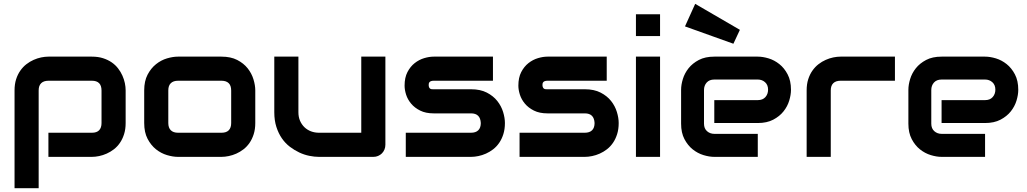

<svg xmlns="http://www.w3.org/2000/svg" viewBox="-20 -826 5408 1011"><path d="M641.6 -178.2Q641.6 -145.5 633.3 -119.4Q625 -93.3 611.3 -73.5Q597.7 -53.7 579.6 -39.8Q561.5 -25.9 541.7 -17.1Q522 -8.3 502 -4.2Q481.9 0 463.9 0H234.9V-127H463.9Q489.3 -127 502 -140.1Q514.6 -153.3 514.6 -178.2V-349.1Q514.6 -375.5 501.7 -388.2Q488.8 -400.9 463.9 -400.9H235.8Q210 -400.9 196.8 -387.9Q183.6 -375 183.6 -350.1V165H56.6V-350.1Q56.6 -382.8 64.9 -408.7Q73.2 -434.6 87.2 -454.3Q101.1 -474.1 119.1 -488Q137.2 -502 157 -510.7Q176.8 -519.5 197 -523.7Q217.3 -527.8 234.9 -527.8H463.9Q496.6 -527.8 522.5 -519.5Q548.3 -511.2 568.1 -497.6Q587.9 -483.9 601.8 -465.8Q615.7 -447.8 624.5 -428Q633.3 -408.2 637.5 -388.2Q641.6 -368.2 641.6 -350.1Z M1324.2 -178.2Q1324.2 -145.5 1315.9 -119.4Q1307.6 -93.3 1293.9 -73.5Q1280.3 -53.7 1262.2 -39.8Q1244.1 -25.9 1224.4 -17.1Q1204.6 -8.3 1184.3 -4.2Q1164.1 0 1146 0H917Q890.6 0 859.4 -9.3Q828.1 -18.6 801.5 -39.8Q774.9 -61 757.1 -95Q739.3 -128.9 739.3 -178.2V-350.1Q739.3 -398.9 757.1 -432.9Q774.9 -466.8 801.5 -488Q828.1 -509.3 859.4 -518.6Q890.6 -527.8 917 -527.8H1146Q1194.8 -527.8 1229 -510.3Q1263.2 -492.7 1284.2 -466.1Q1305.2 -439.5 1314.7 -408.2Q1324.2 -377 1324.2 -350.1ZM1197.3 -349.1Q1197.3 -375.5 1184.1 -388.2Q1170.9 -400.9 1146 -400.9H918Q892.6 -400.9 879.4 -387.9Q866.2 -375 866.2 -350.1V-178.2Q866.2 -153.3 879.4 -140.1Q892.6 -127 918 -127H1146Q1171.9 -127 1184.6 -140.1Q1197.3 -153.3 1197.3 -178.2Z M2009.3 -64Q2009.3 -50.3 2004.4 -38.6Q1999.5 -26.9 1991 -18.3Q1982.4 -9.8 1970.9 -4.9Q1959.5 0 1946.3 0H1659.2Q1635.7 0 1609.1 -5.4Q1582.5 -10.7 1556.6 -22.7Q1530.8 -34.7 1506.6 -53Q1482.4 -71.3 1464.4 -97.4Q1446.3 -123.5 1435.3 -157.7Q1424.3 -191.9 1424.3 -234.9V-527.8H1551.3V-234.9Q1551.3 -210 1559.8 -190.2Q1568.4 -170.4 1583 -156.2Q1597.7 -142.1 1617.4 -134.5Q1637.2 -127 1660.2 -127H1882.3V-527.8H2009.3Z M2638.7 -178.2Q2638.7 -145.5 2630.4 -119.4Q2622.1 -93.3 2608.4 -73.5Q2594.7 -53.7 2576.7 -39.8Q2558.6 -25.9 2538.8 -17.1Q2519 -8.3 2498.8 -4.2Q2478.5 0 2460.4 0H2116.7V-127H2459.5Q2485.4 -127 2498.5 -140.1Q2511.7 -153.3 2511.7 -178.2Q2509.3 -229 2460.4 -229H2263.7Q2221.7 -229 2192.4 -243.7Q2163.1 -258.3 2144.8 -280.3Q2126.5 -302.2 2118.4 -327.6Q2110.4 -353 2110.4 -375Q2110.4 -417.5 2125.5 -446.5Q2140.6 -475.6 2163.6 -493.7Q2186.5 -511.7 2213.4 -519.8Q2240.2 -527.8 2263.7 -527.8H2575.7V-400.9H2264.6Q2254.9 -400.9 2249.3 -398.7Q2243.7 -396.5 2241 -392.8Q2238.3 -389.2 2237.8 -385Q2237.3 -380.9 2237.3 -377Q2237.8 -369.1 2240.2 -364.7Q2242.7 -360.4 2246.3 -358.4Q2250 -356.4 2254.6 -356.2Q2259.3 -356 2263.7 -356H2460.4Q2509.3 -356 2543.5 -338.4Q2577.6 -320.8 2598.6 -294.2Q2619.6 -267.6 2629.2 -236.3Q2638.7 -205.1 2638.7 -178.2Z M3237.8 -178.2Q3237.8 -145.5 3229.5 -119.4Q3221.2 -93.3 3207.5 -73.5Q3193.8 -53.7 3175.8 -39.8Q3157.7 -25.9 3137.9 -17.1Q3118.2 -8.3 3097.9 -4.2Q3077.6 0 3059.6 0H2715.8V-127H3058.6Q3084.5 -127 3097.7 -140.1Q3110.8 -153.3 3110.8 -178.2Q3108.4 -229 3059.6 -229H2862.8Q2820.8 -229 2791.5 -243.7Q2762.2 -258.3 2743.9 -280.3Q2725.6 -302.2 2717.5 -327.6Q2709.5 -353 2709.5 -375Q2709.5 -417.5 2724.6 -446.5Q2739.7 -475.6 2762.7 -493.7Q2785.6 -511.7 2812.5 -519.8Q2839.4 -527.8 2862.8 -527.8H3174.8V-400.9H2863.8Q2854 -400.9 2848.4 -398.7Q2842.8 -396.5 2840.1 -392.8Q2837.4 -389.2 2836.9 -385Q2836.4 -380.9 2836.4 -377Q2836.9 -369.1 2839.4 -364.7Q2841.8 -360.4 2845.5 -358.4Q2849.1 -356.4 2853.8 -356.2Q2858.4 -356 2862.8 -356H3059.6Q3108.4 -356 3142.6 -338.4Q3176.8 -320.8 3197.8 -294.2Q3218.8 -267.6 3228.3 -236.3Q3237.8 -205.1 3237.8 -178.2Z M3455.6 -636.2H3328.6V-751H3455.6ZM3455.6 0H3328.6V-527.8H3455.6Z M4145 -353Q4145 -326.7 4135.7 -296.1Q4126.5 -265.6 4105.7 -239.5Q4085 -213.4 4051.5 -195.8Q4018.1 -178.2 3970.2 -178.2H3741.2V-298.8H3970.2Q3996.1 -298.8 4010.3 -314.7Q4024.4 -330.6 4024.4 -354Q4024.4 -378.9 4008.5 -393.1Q3992.7 -407.2 3970.2 -407.2H3741.2Q3715.3 -407.2 3701.2 -391.4Q3687 -375.5 3687 -352.1V-174.8Q3687 -149.4 3702.9 -135.3Q3718.8 -121.1 3742.2 -121.1H3970.2V0H3741.2Q3714.8 0 3684.3 -9.3Q3653.8 -18.6 3627.7 -39.3Q3601.6 -60.1 3584 -93.5Q3566.4 -127 3566.4 -174.8V-353Q3566.4 -379.4 3575.7 -409.9Q3585 -440.4 3605.7 -466.6Q3626.5 -492.7 3659.9 -510.3Q3693.4 -527.8 3741.2 -527.8H3970.2Q3996.6 -527.8 4027.1 -518.6Q4057.6 -509.3 4083.7 -488.5Q4109.9 -467.8 4127.4 -434.3Q4145 -400.9 4145 -353ZM3640.6 -805.7 3876 -668.9 3841.8 -595.7 3586.9 -687Z M4692.4 -400.9H4406.7Q4380.9 -400.9 4367.7 -387.9Q4354.5 -375 4354.5 -350.1V0H4227.5V-350.1Q4227.5 -382.8 4235.8 -408.7Q4244.1 -434.6 4258.1 -454.3Q4272 -474.1 4290 -488Q4308.1 -502 4327.9 -510.7Q4347.7 -519.5 4367.9 -523.7Q4388.2 -527.8 4405.8 -527.8H4692.4Z M5341.8 -353Q5341.8 -326.7 5332.5 -296.1Q5323.2 -265.6 5302.5 -239.5Q5281.7 -213.4 5248.3 -195.8Q5214.8 -178.2 5167 -178.2H4938V-298.8H5167Q5192.9 -298.8 5207 -314.7Q5221.2 -330.6 5221.2 -354Q5221.2 -378.9 5205.3 -393.1Q5189.5 -407.2 5167 -407.2H4938Q4912.1 -407.2 4897.9 -391.4Q4883.8 -375.5 4883.8 -352.1V-174.8Q4883.8 -149.4 4899.7 -135.3Q4915.5 -121.1 4939 -121.1H5167V0H4938Q4911.6 0 4881.1 -9.3Q4850.6 -18.6 4824.5 -39.3Q4798.3 -60.1 4780.8 -93.5Q4763.2 -127 4763.2 -174.8V-353Q4763.2 -379.4 4772.5 -409.9Q4781.7 -440.4 4802.5 -466.6Q4823.2 -492.7 4856.7 -510.3Q4890.1 -527.8 4938 -527.8H5167Q5193.4 -527.8 5223.9 -518.6Q5254.4 -509.3 5280.5 -488.5Q5306.6 -467.8 5324.2 -434.3Q5341.8 -400.9 5341.8 -353Z"/></svg>

Font: Audiowide
Style: Regular
Weight: 400
Designer: Astigmatic (AOETI)
Foundry: Astigmatic (AOETI)
Version: Version 1.002